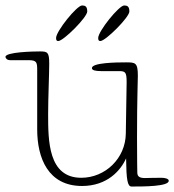

<svg xmlns="http://www.w3.org/2000/svg" viewBox="-39 -660 637 702"><path d="M421 -172C420 -81 346 -10 258 -10C137 -10 137 -146 137 -243C137 -302 141 -392 141 -427C141 -469 135 -472 107 -472C84 -472 -19 -470 -19 -452C-19 -448 -14 -440 -2 -440H65C96 -440 97 -432 97 -402V-187C97 -82 137 20 261 20C354 20 403 -38 422 -81C423 -3 427 22 442 22C486 22 578 22 578 1C578 -7 563 -10 551 -10C519 -10 499 -9 491 -9C468 -9 463 -17 463 -30C463 -36 462 -69 462 -156C462 -308 465 -355 465 -383C465 -431 456 -432 422 -432C387 -432 297 -431 297 -411C297 -403 310 -400 331 -400H397C420 -400 424 -395 424 -359ZM280 -618C280 -637 272 -640 261 -640C242 -640 166 -546 166 -521C166 -512 169 -510 174 -510C193 -510 280 -597 280 -618ZM434 -618C434 -637 426 -640 415 -640C396 -640 320 -546 320 -521C320 -512 323 -510 328 -510C347 -510 434 -597 434 -618Z"/></svg>

Font: Life Savers
Style: Regular
Weight: 400
Designer: Pablo Impallari, Rodrigo Fuenzalida, Brenda Gallo
Foundry: Pablo Impallari, Rodrigo Fuenzalida, Brenda Gallo
Version: Version 3.000